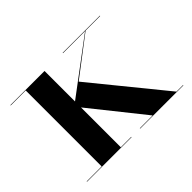

<svg xmlns="http://www.w3.org/2000/svg" viewBox="-101 -638 815 815"><g transform="rotate(-45 306.5 -230.0)"><path d="M22.5 -2V0H290V-2H227.5V-241L418.5 -2H341.5V0H601V-2H561.5L298 -325.5L472 -458H559.5V-460H336.5V-458H469L227.5 -277V-460H22.5V-458H112.5V-2Z"/></g></svg>

Font: Bodoni* 96pt Medium
Style: Regular
Weight: 500
Version: Version 2.3